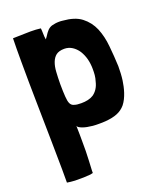

<svg xmlns="http://www.w3.org/2000/svg" viewBox="-133 -585 730 876"><g transform="rotate(-20 232.0 -146.5)"><path d="M79 208H121C134 207 145 207 154 206L167 203V192C168 177 171 112 171 98V51C171 32 171 6 170 -25C171 -19 179 -14 192 -9C205 -4 222 -1 241 1C251 2 261 2 271 2C281 2 292 2 303 1C349 -3 378 -14 400 -40C423 -69 434 -112 439 -147C442 -169 443 -192 443 -215C442 -248 439 -281 436 -314C433 -347 426 -376 415 -403C404 -429 387 -451 365 -468C343 -485 313 -494 275 -497C269 -498 263 -498 257 -498C245 -498 234 -496 222 -493C205 -487 196 -476 182 -454L174 -443L172 -458C171 -478 171 -497 170 -498C155 -500 139 -501 121 -501C89 -501 61 -499 35 -499C34 -468 34 -430 34 -389C34 -322 35 -249 36 -192C38 -91 41 116 41 138V204C52 206 64 207 79 208ZM227 -114C213 -114 202 -115 194 -118C185 -120 179 -125 175 -133C171 -141 169 -153 168 -168C167 -183 166 -203 166 -229C166 -250 167 -269 168 -287C169 -305 172 -320 177 -333C182 -346 189 -356 198 -363C207 -370 221 -374 238 -374C252 -374 265 -370 276 -363C287 -356 297 -346 305 -334C313 -321 319 -307 323 -292C327 -276 329 -260 329 -243C329 -234 329 -224 328 -214C327 -204 325 -194 322 -185C316 -158 303 -140 286 -128C270 -118 250 -114 227 -114Z"/></g></svg>

Font: Londrina Solid CC
Style: CC
Weight: 400
Designer: Marcelo Magalhaes
Foundry: Tipos Pereira
Version: Version 1.003;FEAKit 1.0